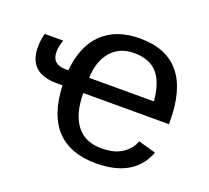

<svg xmlns="http://www.w3.org/2000/svg" viewBox="-99 -661 865 794"><g transform="rotate(20 333.0 -264.0)"><path d="M246.6 -245.6Q246.6 -154.8 284.2 -105.5Q321.8 -56.2 394 -56.2Q451.2 -56.2 485.6 -79.1Q520 -102.1 532.2 -137.2L609.4 -115.2Q562 9.8 394 9.8Q280.8 9.8 220.2 -54.2Q159.7 -118.2 154.8 -246.1H129.4Q4.9 -246.1 4.9 -360.8Q4.9 -390.6 13.2 -420.9H94.7Q84 -392.1 84 -367.7Q84 -313 143.6 -313H156.2Q166.5 -422.9 226.8 -480.5Q287.1 -538.1 390.6 -538.1Q623.5 -538.1 623.5 -257.3V-245.6ZM532.7 -313Q525.4 -396.5 490.2 -434.8Q455.1 -473.1 389.2 -473.1Q325.2 -473.1 287.8 -430.4Q250.5 -387.7 247.6 -313Z"/></g></svg>

Font: Liberation Sans
Style: Regular
Weight: 400
Designer: Steve Matteson
Foundry: Ascender Corporation
Version: Version 2.00.1